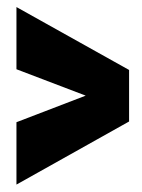

<svg xmlns="http://www.w3.org/2000/svg" viewBox="-20 -508 393 531"><path d="M25.5 2.5 337 -172V-314.5L25.5 -488.5V-316.5L217 -243.5L25.5 -170Z"/></svg>

Font: Anybody Condensed Black
Style: Regular
Weight: 900
Width: 3
Designer: Tyler Finck
Foundry: Etcetera Type Company
Version: Version 1.113;gftools[0.9.25]